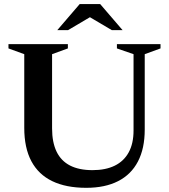

<svg xmlns="http://www.w3.org/2000/svg" viewBox="-20 -886 808 918"><path d="M618.5 -262V-627L539 -654.5V-675H747.5V-654.5L672 -627V-266.5Q672 -176 639.5 -113.8Q607 -51.5 544.5 -19.8Q482 12 392.5 12Q296 12 230 -19.8Q164 -51.5 130 -115.2Q96 -179 96 -274.5V-627L20.5 -654.5V-675H304.5V-654.5L229 -627V-272Q229 -205.5 250.5 -161Q272 -116.5 315 -94.5Q358 -72.5 422 -72.5Q485 -72.5 528.8 -94Q572.5 -115.5 595.5 -157.8Q618.5 -200 618.5 -262ZM398.5 -810.5H421.5L305.5 -742H254L361 -866.5H459L566 -742H514.5Z"/></svg>

Font: Newsreader 24pt SemiBold
Style: Regular
Weight: 600
Designer: Hugues Gentile
Foundry: Production Type
Version: Version 1.003